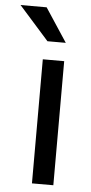

<svg xmlns="http://www.w3.org/2000/svg" viewBox="-100 -781 386 814"><g transform="rotate(5 93.0 -374.5)"><path d="M-46 -749H65L159 -606H81ZM68 -528H159V0H68Z"/></g></svg>

Font: Freesentation 5 Medium
Style: Regular
Weight: 500
Designer: glyphs from Roboto by Christian Robertson / Hangul glyphs from Noto Sans CJK(Source Han Sans) by Jang Soo-young and Kang
Foundry: PT&
Version: Version 2.001